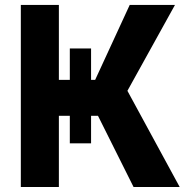

<svg xmlns="http://www.w3.org/2000/svg" viewBox="-20 -747 751 767"><path d="M258.9 -553.3H343.8V-427.9H360.1L498.2 -727.3H679L489 -384.2L697.8 0H513.5L371.4 -284.4H343.8V-174.4H258.9V-284.4H215.2V0H63.2V-727.3H215.2V-427.9H258.9Z"/></svg>

Font: Inter Zeller
Style: Bold
Weight: 700
Designer: Rasmus Andersson; Joe Bland
Foundry: zeller
Version: Version 3.015;git-dec3a8cb1